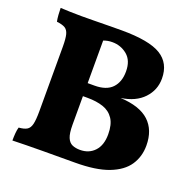

<svg xmlns="http://www.w3.org/2000/svg" viewBox="-121 -802 933 928"><g transform="rotate(20 345.0 -338.0)"><path d="M37 -679Q56 -678 87 -677Q118 -676 144 -676Q170 -676 208 -676.5Q246 -677 284.5 -677.5Q323 -678 351 -678Q493 -678 553.5 -641Q614 -604 614 -525Q614 -466 573.5 -423Q533 -380 458 -369Q558 -364 606 -319.5Q654 -275 654 -195Q654 -138 624.5 -94Q595 -50 530 -25Q465 0 357 0Q277 0 190.5 0.5Q104 1 37 3Q37 -17 38.5 -35Q40 -53 44 -66Q71 -68 85.5 -76.5Q100 -85 105.5 -107.5Q111 -130 111 -174V-506Q111 -548 105.5 -569Q100 -590 85.5 -598.5Q71 -607 43 -610Q40 -623 38.5 -643.5Q37 -664 37 -679ZM329 -609Q316 -609 305.5 -607Q295 -605 284 -601V-382H319Q380 -382 409.5 -413Q439 -444 439 -498Q439 -554 406 -581.5Q373 -609 329 -609ZM284 -168Q284 -124 293 -102.5Q302 -81 319 -73.5Q336 -66 359 -66Q405 -66 433.5 -96.5Q462 -127 462 -183Q462 -234 442.5 -263Q423 -292 388.5 -303.5Q354 -315 308 -315H284Z"/></g></svg>

Font: Vollkorn ExtraBold
Style: Regular
Weight: 800
Designer: Friedrich Althausen
Foundry: Friedrich Althausen
Version: Version 5.000; ttfautohint (v1.8.3)